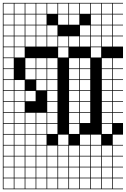

<svg xmlns="http://www.w3.org/2000/svg" viewBox="-20 -1025 886 1352"><path d="M0 307.7V-1004.8H846.2V-1000H774V-927.9H846.2V-923.1H774V-851H846.2V-846.2H774V-774H846.2V-769.2H774V-697.1H846.2V-615.4H774V-543.3H846.2V-538.5H774V-466.3H846.2V-461.5H774V-389.4H846.2V-384.6H774V-312.5H846.2V-307.7H774V-235.6H846.2V-230.8H774V-158.7H846.2V-76.9H774V-4.8H846.2V0H774V72.1H846.2V76.9H774V149H846.2V153.8H774V226H846.2V230.8H774V302.9H846.2V307.7ZM697.1 -927.9H769.2V-1000H697.1ZM235.6 -927.9H307.7V-1000H235.6ZM312.5 -927.9H384.6V-1000H312.5ZM158.7 -927.9H230.8V-1000H158.7ZM389.4 -927.9H461.5V-1000H389.4ZM466.3 -927.9H538.5V-1000H466.3ZM81.7 -927.9H153.8V-1000H81.7ZM620.2 -927.9H692.3V-1000H620.2ZM543.3 -927.9H615.4V-1000H543.3ZM4.8 -927.9H76.9V-1000H4.8ZM81.7 -851H153.8V-923.1H81.7ZM697.1 -851H769.2V-923.1H697.1ZM158.7 -851H230.8V-923.1H158.7ZM389.4 -851H461.5V-923.1H389.4ZM466.3 -851H538.5V-923.1H466.3ZM235.6 -851H307.7V-923.1H235.6ZM4.8 -851H76.9V-923.1H4.8ZM620.2 -851H692.3V-923.1H620.2ZM81.7 -774H153.8V-846.2H81.7ZM620.2 -774H692.3V-846.2H620.2ZM543.3 -774H615.4V-846.2H543.3ZM4.8 -774H76.9V-846.2H4.8ZM235.6 -774H307.7V-846.2H235.6ZM312.5 -774H384.6V-846.2H312.5ZM697.1 -774H769.2V-846.2H697.1ZM158.7 -774H230.8V-846.2H158.7ZM543.3 -697.1H615.4V-769.2H543.3ZM235.6 -697.1H307.7V-769.2H235.6ZM81.7 -697.1H153.8V-769.2H81.7ZM620.2 -697.1H692.3V-769.2H620.2ZM312.5 -697.1H384.6V-769.2H312.5ZM4.8 -697.1H76.9V-769.2H4.8ZM466.3 -697.1H538.5V-769.2H466.3ZM158.7 -697.1H230.8V-769.2H158.7ZM697.1 -697.1H769.2V-769.2H697.1ZM389.4 -697.1H461.5V-769.2H389.4ZM620.2 -620.2H692.3V-692.3H620.2ZM81.7 -620.2H153.8V-692.3H81.7ZM4.8 -620.2H76.9V-692.3H4.8ZM389.4 -620.2H461.5V-692.3H389.4ZM543.3 -543.3H615.4V-615.4H543.3ZM235.6 -543.3H307.7V-615.4H235.6ZM312.5 -543.3H384.6V-615.4H312.5ZM466.3 -543.3H538.5V-615.4H466.3ZM697.1 -543.3H769.2V-615.4H697.1ZM158.7 -543.3H230.8V-615.4H158.7ZM4.8 -543.3H76.9V-615.4H4.8ZM158.7 -466.3H230.8V-538.5H158.7ZM466.3 -466.3H538.5V-538.5H466.3ZM697.1 -466.3H769.2V-538.5H697.1ZM312.5 -466.3H384.6V-538.5H312.5ZM235.6 -466.3H307.7V-538.5H235.6ZM543.3 -466.3H615.4V-538.5H543.3ZM4.8 -466.3H76.9V-538.5H4.8ZM466.3 -389.4H538.5V-461.5H466.3ZM697.1 -389.4H769.2V-461.5H697.1ZM235.6 -389.4H307.7V-461.5H235.6ZM4.8 -389.4H76.9V-461.5H4.8ZM81.7 -389.4H153.8V-461.5H81.7ZM543.3 -389.4H615.4V-461.5H543.3ZM312.5 -389.4H384.6V-461.5H312.5ZM312.5 -312.5H384.6V-384.6H312.5ZM81.7 -312.5H153.8V-384.6H81.7ZM543.3 -312.5H615.4V-384.6H543.3ZM466.3 -312.5H538.5V-384.6H466.3ZM4.8 -312.5H76.9V-384.6H4.8ZM158.7 -312.5H230.8V-384.6H158.7ZM697.1 -312.5H769.2V-384.6H697.1ZM153.8 -307.7H81.7V-235.6H153.8ZM4.8 -235.6H76.9V-307.7H4.8ZM543.3 -235.6H615.4V-307.7H543.3ZM466.3 -235.6H538.5V-307.7H466.3ZM312.5 -235.6H384.6V-307.7H312.5ZM697.1 -235.6H769.2V-307.7H697.1ZM235.6 -158.7H307.7V-230.8H235.6ZM543.3 -158.7H615.4V-230.8H543.3ZM697.1 -158.7H769.2V-230.8H697.1ZM81.7 -158.7H153.8V-230.8H81.7ZM466.3 -158.7H538.5V-230.8H466.3ZM312.5 -158.7H384.6V-230.8H312.5ZM4.8 -158.7H76.9V-230.8H4.8ZM158.7 -158.7H230.8V-230.8H158.7ZM312.5 -81.7H384.6V-153.8H312.5ZM697.1 -81.7H769.2V-153.8H697.1ZM158.7 -81.7H230.8V-153.8H158.7ZM81.7 -81.7H153.8V-153.8H81.7ZM4.8 -81.7H76.9V-153.8H4.8ZM235.6 -81.7H307.7V-153.8H235.6ZM466.3 -81.7H538.5V-153.8H466.3ZM4.8 -4.8H76.9V-76.9H4.8ZM389.4 -4.8H461.5V-76.9H389.4ZM235.6 -4.8H307.7V-76.9H235.6ZM158.7 -4.8H230.8V-76.9H158.7ZM620.2 -4.8H692.3V-76.9H620.2ZM81.7 -4.8H153.8V-76.9H81.7ZM543.3 -4.8H615.4V-76.9H543.3ZM697.1 72.1H769.2V0H697.1ZM466.3 72.1H538.5V0H466.3ZM4.8 72.1H76.9V0H4.8ZM235.6 72.1H307.7V0H235.6ZM158.7 72.1H230.8V0H158.7ZM620.2 72.1H692.3V0H620.2ZM81.7 72.1H153.8V0H81.7ZM389.4 72.1H461.5V0H389.4ZM543.3 72.1H615.4V0H543.3ZM312.5 72.1H384.6V0H312.5ZM312.5 149H384.6V76.9H312.5ZM81.7 149H153.8V76.9H81.7ZM620.2 149H692.3V76.9H620.2ZM158.7 149H230.8V76.9H158.7ZM466.3 149H538.5V76.9H466.3ZM697.1 149H769.2V76.9H697.1ZM389.4 149H461.5V76.9H389.4ZM235.6 149H307.7V76.9H235.6ZM4.8 149H76.9V76.9H4.8ZM543.3 149H615.4V76.9H543.3ZM543.3 226H615.4V153.8H543.3ZM620.2 226H692.3V153.8H620.2ZM158.7 226H230.8V153.8H158.7ZM81.7 226H153.8V153.8H81.7ZM466.3 226H538.5V153.8H466.3ZM697.1 226H769.2V153.8H697.1ZM235.6 226H307.7V153.8H235.6ZM389.4 226H461.5V153.8H389.4ZM312.5 226H384.6V153.8H312.5ZM4.8 226H76.9V153.8H4.8ZM543.3 302.9H615.4V230.8H543.3ZM158.7 302.9H230.8V230.8H158.7ZM620.2 302.9H692.3V230.8H620.2ZM81.7 302.9H153.8V230.8H81.7ZM466.3 302.9H538.5V230.8H466.3ZM697.1 302.9H769.2V230.8H697.1ZM235.6 302.9H307.7V230.8H235.6ZM389.4 302.9H461.5V230.8H389.4ZM312.5 302.9H384.6V230.8H312.5ZM4.8 302.9H76.9V230.8H4.8Z"/></svg>

Font: Jacquarda Bastarda 9 Charted
Style: Regular
Weight: 400
Designer: Sarah Cadigan-Fried
Version: Version 1.000; ttfautohint (v1.8.4.7-5d5b)